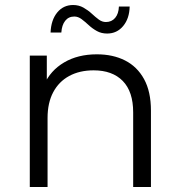

<svg xmlns="http://www.w3.org/2000/svg" viewBox="-20 -747 716 767"><path d="M99 0V-525H167V-381L156 -408Q181 -465 236 -497.5Q291 -530 367 -530Q431 -530 479.5 -505.5Q528 -481 555.5 -431Q583 -381 583 -305V0H512V-298Q512 -381 470.5 -423.5Q429 -466 354 -466Q298 -466 256.5 -443.5Q215 -421 192.5 -378.5Q170 -336 170 -276V0ZM408 -613Q385 -613 367 -623Q349 -633 334.5 -646.5Q320 -660 306 -670.5Q292 -681 277 -681Q254 -681 240.5 -664Q227 -647 225 -617H182Q184 -667 208.5 -697Q233 -727 272 -727Q295 -727 313.5 -716.5Q332 -706 346.5 -692.5Q361 -679 374.5 -669Q388 -659 403 -659Q426 -659 440 -675.5Q454 -692 455 -721H498Q497 -673 472 -643Q447 -613 408 -613Z"/></svg>

Font: Montserrat Thin
Style: Regular
Weight: 400
Version: Version 9.000